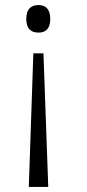

<svg xmlns="http://www.w3.org/2000/svg" viewBox="-20 -561 345 760"><path d="M132 -541C106 -541 84 -528 84 -486C84 -444 106 -432 132 -432C158 -432 179 -444 179 -486C179 -528 158 -541 132 -541ZM152 -350H112L94 179H171Z"/></svg>

Font: Noto Serif Devanagari Light
Style: Regular
Weight: 300
Designer: Universal Thirst, Indian Type Foundry and the Monotype Design Team
Foundry: Monotype Imaging Inc.
Version: Version 2.004